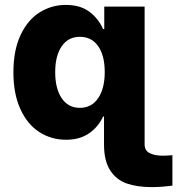

<svg xmlns="http://www.w3.org/2000/svg" viewBox="-20 -557 717 776"><path d="M400.4 26.4V-85.9H396.5Q378.4 -45.4 340.8 -18.8Q303.2 7.8 247.1 7.8Q187 7.8 138.7 -23.4Q90.3 -54.7 62.3 -116.2Q34.2 -177.7 34.2 -264.6Q34.2 -354 63.2 -415.5Q92.3 -477.1 140.4 -507.1Q188.5 -537.1 246.1 -537.1Q304.7 -537.1 341.6 -509.3Q378.4 -481.4 396.5 -439.5H401.4V-530.3H564.5V26.4Q564.5 51.8 585.2 62Q606 72.3 637.7 72.3Q649.4 72.3 676.8 70.3V193.4Q661.6 195.3 639.2 197.3Q616.7 199.2 592.8 199.2Q534.2 199.2 492.2 184.6Q450.2 169.9 425.3 131.6Q400.4 93.3 400.4 26.4ZM403.3 -265.6Q403.3 -332 377 -370.1Q350.6 -408.2 302.7 -408.2Q255.4 -408.2 229.2 -369.6Q203.1 -331.1 203.1 -265.6Q203.1 -198.7 229.5 -159.9Q255.9 -121.1 302.7 -121.1Q350.1 -121.1 376.7 -160.2Q403.3 -199.2 403.3 -265.6Z"/></svg>

Font: Pretendard Std ExtraBold
Style: Regular
Weight: 800
Designer: Base glyphs from Inter by Rasmus Andersson; Hangeul glyphs from Noto Sans CJK(Source Han Sans) by Jang Soo-young and Kan
Foundry: Kil Hyung-jin
Version: Version 1.309